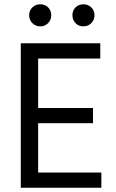

<svg xmlns="http://www.w3.org/2000/svg" viewBox="-20 -876 541 896"><path d="M453 0H77V-674H448V-603H158V-372H414V-301H158V-71H453ZM406 -841.5Q421 -827 421 -805Q421 -783 406 -768Q391 -753 369 -753Q347 -753 332.5 -768Q318 -783 318 -805Q318 -827 332.5 -841.5Q347 -856 369 -856Q391 -856 406 -841.5ZM204.5 -841.5Q219 -827 219 -805Q219 -783 204.5 -768Q190 -753 168 -753Q146 -753 131 -768Q116 -783 116 -805Q116 -827 131 -841.5Q146 -856 168 -856Q190 -856 204.5 -841.5Z"/></svg>

Font: Hind Siliguri
Style: Regular
Weight: 400
Designer: Jyotish Sonowal
Foundry: Indian Type Foundry
Version: Version 1.000;PS 1.0;hotconv 1.0.86;makeotf.lib2.5.63406; tt